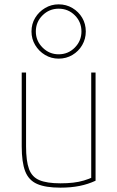

<svg xmlns="http://www.w3.org/2000/svg" viewBox="-20 -854 540 884"><path d="M258 10Q190 10 151 -7Q112 -24 96 -65.5Q80 -107 80 -180V-520H100V-180Q100 -113 113.5 -76Q127 -39 161.5 -24.5Q196 -10 258 -10Q290 -10 316.5 -13Q343 -16 366.5 -23Q390 -30 411 -40L400 -26V-520H420V-22Q386 -6 346.5 2Q307 10 258 10ZM250 -584Q216 -584 187.5 -601Q159 -618 142 -646.5Q125 -675 125 -709Q125 -744 142 -772Q159 -800 187.5 -817Q216 -834 250 -834Q285 -834 313.5 -817Q342 -800 358.5 -772Q375 -744 375 -709Q375 -675 358.5 -646.5Q342 -618 313.5 -601Q285 -584 250 -584ZM250 -604Q294 -604 324.5 -635Q355 -666 355 -709Q355 -753 324.5 -783.5Q294 -814 250 -814Q207 -814 176 -783.5Q145 -753 145 -709Q145 -666 176 -635Q207 -604 250 -604Z"/></svg>

Font: M PLUS Code Latin Thin
Style: Regular
Weight: 250
Designer: Coji Morishita
Foundry: UNDERFOREST DESIGN
Version: Version 1.002; ttfautohint (v1.8.3)